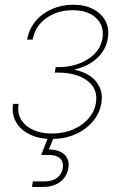

<svg xmlns="http://www.w3.org/2000/svg" viewBox="-20 -563 501 788"><path d="M191.9 7.3Q140.1 7.3 102.1 -11.2Q64 -29.8 45.7 -62.3Q27.3 -94.7 33.7 -136.7H56.2Q47.4 -82.5 86.4 -48.8Q125.5 -15.1 194.3 -15.1Q242.2 -15.1 280.5 -31.7Q318.8 -48.3 343.5 -76.9Q368.2 -105.5 373.5 -140.1Q383.3 -197.3 339.1 -231.2Q294.9 -265.1 215.8 -265.1H205.1L208.5 -287.6H218.8Q289.1 -287.6 340.1 -319.6Q391.1 -351.6 400.4 -405.3Q408.7 -456.1 375 -488.5Q341.3 -521 277.8 -521Q214.4 -521 168.9 -487.8Q123.5 -454.6 114.3 -400.4H91.3Q98.6 -442.9 125 -475.1Q151.4 -507.3 191.9 -525.4Q232.4 -543.5 280.8 -543.5Q328.6 -543.5 362.8 -525.4Q397 -507.3 413.1 -476.1Q429.2 -444.8 422.4 -404.8Q415 -358.9 378.7 -324.7Q342.3 -290.5 287.6 -278.3L286.6 -276.4Q345.2 -264.6 375 -227.5Q404.8 -190.4 396 -139.2Q389.2 -98.1 361.1 -64.7Q333 -31.2 289.3 -12Q245.6 7.3 191.9 7.3ZM111.3 204.1 114.7 181.6H162.6Q193.8 181.6 213.6 167.2Q233.4 152.8 237.8 127.4Q241.7 102.5 226.8 87.6Q211.9 72.8 177.2 72.8H148.9L181.6 -9.3H198.7L201.2 0L180.7 50.3Q224.1 51.3 245.1 71.8Q266.1 92.3 260.3 127.4Q254.4 162.6 227.1 183.3Q199.7 204.1 159.2 204.1Z"/></svg>

Font: Inter 20pt Thin
Style: Italic
Weight: 250
Italic angle: -9.3988°
Version: Version 4.001;git-66647c0bb